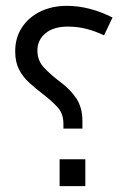

<svg xmlns="http://www.w3.org/2000/svg" viewBox="-20 -637 419 657"><path d="M197 -213Q197 -248 177.5 -269.5Q158 -291 128 -314Q102 -334 80 -354Q58 -374 45 -399.5Q32 -425 32 -461Q32 -508 55 -543Q78 -578 118 -597.5Q158 -617 209 -617Q286 -617 365 -577L336 -516Q307 -530 276.5 -538Q246 -546 212 -546Q163 -546 135.5 -523Q108 -500 108 -464Q108 -429 131.5 -404.5Q155 -380 187 -356Q222 -330 242 -299Q262 -268 262 -223V-197H197ZM184 -92H272V0H184Z"/></svg>

Font: Noto Sans Syriac Eastern
Style: Regular
Weight: 400
Designer: Patrick Giasson and the Monotype Design Team
Foundry: Monotype Imaging Inc.
Version: Version 3.001; ttfautohint (v1.8.4.7-5d5b)